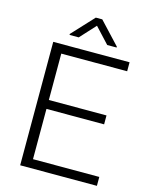

<svg xmlns="http://www.w3.org/2000/svg" viewBox="-132 -985 832 1068"><g transform="rotate(15 284.5 -451.0)"><path d="M532.2 -51.3V0H90.3V-710.9H529.8V-659.2H150.4V-392.1H482.4V-340.8H150.4V-51.3ZM321.3 -902.3 439 -776.4V-771.5H384.8L302.2 -860.4L220.7 -771.5H168V-777.3L284.2 -902.3Z"/></g></svg>

Font: Vazirmatn RD FD ExtraLight
Style: Regular
Weight: 200
Designer: Saber Rastikerdar
Foundry: Saber Rastikerdar
Version: Version 33.003